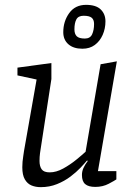

<svg xmlns="http://www.w3.org/2000/svg" viewBox="-20 -767 558 792"><path d="M148 5Q127 5 110 -2Q93 -9 82.5 -27Q72 -45 72 -77Q72 -88 73 -100Q74 -112 76 -123.5Q78 -135 79 -144L131 -439L52 -456V-488L192 -507V-441L147 -148Q146 -142 145 -134.5Q144 -127 143.5 -119.5Q143 -112 143 -103Q143 -81 152 -68.5Q161 -56 185 -56Q212 -56 241 -72Q270 -88 295 -108.5Q320 -129 333 -141L395 -502L462 -514L384 -61H460V-27Q453 -22 428.5 -9Q404 4 373 4Q345 4 331.5 -7.5Q318 -19 318 -45Q318 -60 324 -73.5Q330 -87 342 -103L339 -105Q330 -94 312.5 -75.5Q295 -57 270.5 -38.5Q246 -20 215 -7.5Q184 5 148 5ZM320 -566Q283 -566 262 -584.5Q241 -603 241 -634Q241 -679 265.5 -713Q290 -747 335 -747Q376 -747 395.5 -728Q415 -709 415 -679Q415 -649 403.5 -623Q392 -597 371 -581.5Q350 -566 320 -566ZM330 -608Q352 -608 360 -625.5Q368 -643 368 -668Q368 -686 358 -694Q348 -702 325 -702Q303 -702 295 -687Q287 -672 287 -646Q287 -627 296.5 -617.5Q306 -608 330 -608Z"/></svg>

Font: Faustina Light
Style: Italic
Weight: 300
Italic angle: -8°
Designer: Alfonso Garcia
Foundry: http://www.omnibus-type.com
Version: Version 1.200